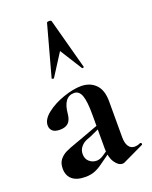

<svg xmlns="http://www.w3.org/2000/svg" viewBox="-139 -806 703 890"><g transform="rotate(-20 212.5 -361.0)"><path d="M309 8Q289 8 272 -17.5Q255 -43 255 -85V-255Q255 -319 244.5 -348Q234 -377 209 -377Q156 -377 149 -295Q146 -265 131.5 -252Q117 -239 91 -239Q66 -239 54.5 -249.5Q43 -260 43 -277Q43 -307 78 -334.5Q113 -362 162.5 -379Q212 -396 250 -396Q294 -396 321.5 -368.5Q349 -341 349 -285V-108Q349 -79 359.5 -63Q370 -47 389 -47Q403 -47 418 -54H419Q423 -54 424.5 -49.5Q426 -45 422 -43L319 6Q315 8 309 8ZM40 -65Q40 -92 53 -108.5Q66 -125 85.5 -134.5Q105 -144 140 -156L165 -165L265 -202L269 -187L212 -161Q209 -160 192 -153.5Q175 -147 162.5 -132Q150 -117 150 -97Q150 -73 165.5 -59.5Q181 -46 201 -46Q217 -46 234 -57L284 -91L285 -75L215 -25Q192 -8 172 -0.5Q152 7 127 7Q84 7 62 -12Q40 -31 40 -65ZM293 -475Q293 -473 288.5 -472Q284 -471 283 -474L215 -582L146 -474Q145 -471 139.5 -472.5Q134 -474 135 -476L203 -725Q204 -730 214 -730Q225 -730 226 -725L293 -476Z"/></g></svg>

Font: Cormorant Garamond
Style: Bold
Weight: 700
Designer: Christian Thalmann (Catharsis Fonts)
Foundry: Catharsis Fonts
Version: Version 4.000